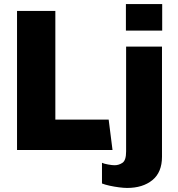

<svg xmlns="http://www.w3.org/2000/svg" viewBox="-20 -740 876 947"><path d="M64 0V-686H253V-150H516L535 0ZM607 187Q591 187 567.5 184Q544 181 521 176Q498 171 483 165V63Q494 68 514 71.5Q534 75 545 75Q566 75 584 63Q602 51 602 7V-510H779V33Q779 110 731.5 148.5Q684 187 607 187ZM601 -589V-720H780V-589Z"/></svg>

Font: Chivo Medium ExtraBold
Style: Regular
Weight: 800
Version: Version 2.002